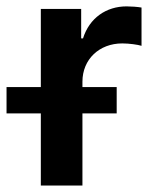

<svg xmlns="http://www.w3.org/2000/svg" viewBox="-60 -573 476 593"><path d="M66.1 0H194.6V-222.7H300.4V-304H194.6V-320.7C194.6 -389.9 246.8 -438.9 317.5 -438.9C339.1 -438.9 366.1 -435 377.1 -431.5V-549.7C365.4 -551.8 345.2 -553.3 331 -553.3C268.5 -553.3 216.3 -517.8 196.4 -454.5H190.7V-545.5H66.1V-304H-39.8V-222.7H66.1Z"/></svg>

Font: Margiela Sans Semi Bold
Style: Regular
Weight: 600
Designer: Stefan Endress, Andreas Faust
Version: Version 1.100;FEAKit 1.0